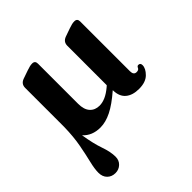

<svg xmlns="http://www.w3.org/2000/svg" viewBox="-191 -630 1015 1015"><g transform="rotate(-45 317.0 -122.0)"><path d="M505 12Q457 12 429.8 -10.8Q402.5 -33.5 401.5 -79.5L401 -81.5Q343.5 -31.5 299.5 -9.8Q255.5 12 216 12Q154.5 12 118 -28Q129.5 44.5 146.5 92.8Q163.5 141 163.5 177.5Q163.5 204.5 145.5 221.5Q127.5 238.5 102 238.5Q74.5 238.5 56.8 221Q39 203.5 39 173Q39 144.5 49.2 102.5Q59.5 60.5 70.2 3.8Q81 -53 82.5 -126.5Q82.5 -130 82.5 -133.5V-418Q82.5 -447 111 -457.5L158.5 -474Q172.5 -478.5 181.2 -480.8Q190 -483 199.5 -483Q221 -483 221 -460.5V-160.5Q221 -117 241 -95Q261 -73 294.5 -73Q316 -73 339.5 -83.2Q363 -93.5 390.5 -116.5L397.5 -123V-417.5Q397.5 -447 426.5 -457.5L473.5 -474Q487.5 -478.5 496.2 -480.8Q505 -483 515 -483Q536.5 -483 536.5 -460.5V-88Q536.5 -60 558.5 -60Q574 -60 578.5 -70.5Q583 -81 591 -81Q606.5 -81 606.5 -64Q606.5 -39.5 580.8 -13.8Q555 12 505 12Z"/></g></svg>

Font: Fraunces 9pt S000 SemiBold
Style: Regular
Weight: 600
Version: Version 1.000; ttfautohint (v1.8.3)